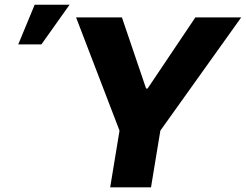

<svg xmlns="http://www.w3.org/2000/svg" viewBox="-20 -802 1053 822"><path d="M305.7 -727.5H502L605.5 -422.9H611.8L816.4 -727.5H1012.7L666.5 -242.7L626.5 0H451.7L491.7 -242.7ZM58.1 -611.8 128.4 -781.7H277.8L157.2 -611.8Z"/></svg>

Font: Inter Display Extra Bold
Style: Italic
Weight: 800
Italic angle: -9.39999°
Designer: Rasmus Andersson
Foundry: rsms
Version: Version 4.000;git-4fc901f